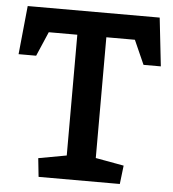

<svg xmlns="http://www.w3.org/2000/svg" viewBox="-51 -738 705 784"><g transform="rotate(5 302.0 -345.5)"><path d="M136 0 128 -76 243 -97V-592H126L83 -492H11L31 -691H572L594 -493H523L479 -592H362V-97L478 -76L469 0Z"/></g></svg>

Font: Kreon SemiBold
Style: Regular
Weight: 600
Designer: Julia Petretta
Foundry: Julia Petretta and Eli Heuer
Version: Version 2.002